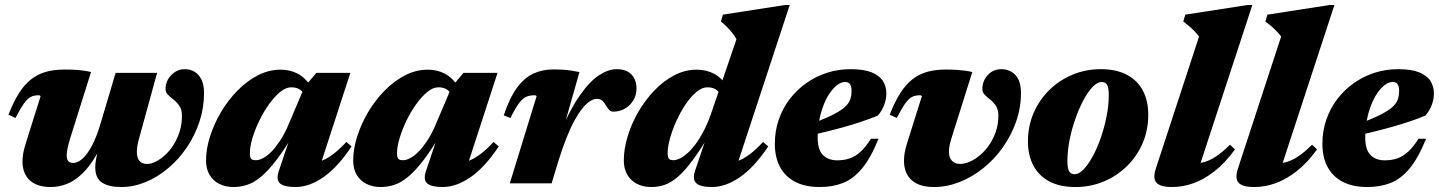

<svg xmlns="http://www.w3.org/2000/svg" viewBox="-20 -738 5793 773"><path d="M445.5 -444.5H612.5L540 -181Q535.5 -164.5 533.2 -151Q531 -137.5 531 -126.5Q531 -102 541.5 -90Q552 -78 572 -78Q588.5 -78 607.5 -87.5Q626.5 -97 645.2 -114.2Q664 -131.5 679.2 -155.8Q694.5 -180 703.5 -209.2Q712.5 -238.5 712.5 -272Q712.5 -296.5 702.5 -311.2Q692.5 -326 679.5 -336.2Q666.5 -346.5 656.5 -356.2Q646.5 -366 646.5 -379.5Q646.5 -412 669.5 -435.8Q692.5 -459.5 724 -459.5Q746 -459.5 763.5 -449Q781 -438.5 791.2 -417.2Q801.5 -396 801.5 -363.5Q801.5 -304 783 -248Q764.5 -192 732 -144.2Q699.5 -96.5 657 -60.8Q614.5 -25 566.2 -5Q518 15 468 15Q418 15 390.8 -2.8Q363.5 -20.5 363.5 -65Q363.5 -79.5 366.8 -97.2Q370 -115 376 -136.5L410.5 -252L424.5 -246Q399.5 -168.5 370.2 -117.8Q341 -67 310 -37.8Q279 -8.5 247.5 3.2Q216 15 185 15Q129 15 99.8 -12.2Q70.5 -39.5 70.5 -88.5Q70.5 -119 83 -158.5L143.5 -351Q142 -352.5 140.2 -353.5Q138.5 -354.5 135.5 -354.5Q117.5 -354.5 104 -347.8Q90.5 -341 76.5 -321.5Q62.5 -302 42.5 -263L14 -276Q34 -327.5 56 -362.2Q78 -397 104.5 -418Q131 -439 164 -448.5Q197 -458 240 -458Q266 -458 285.2 -456.8Q304.5 -455.5 319.8 -453.2Q335 -451 346.5 -448L262.5 -181Q255.5 -157.5 252 -140.8Q248.5 -124 248.5 -113Q248.5 -95.5 255.5 -88.8Q262.5 -82 275.5 -82Q292.5 -82 311.5 -98.5Q330.5 -115 349.8 -150.8Q369 -186.5 386 -244.5Z M1102 -48 1157.5 -213 1170.5 -212.5Q1128.5 -140.5 1094.2 -95.5Q1060 -50.5 1031 -26.5Q1002 -2.5 975 6.2Q948 15 920 15Q888 15 863 2.5Q838 -10 823.8 -34Q809.5 -58 809.5 -92Q809.5 -138 825.5 -188.5Q841.5 -239 869.8 -286.8Q898 -334.5 936 -373.2Q974 -412 1018.2 -434.8Q1062.5 -457.5 1109.5 -457.5Q1148 -457.5 1179 -441.2Q1210 -425 1236.5 -384L1210 -347Q1204.5 -363.5 1190.5 -375Q1176.5 -386.5 1152.5 -386.5Q1130.5 -386.5 1107.5 -367.5Q1084.5 -348.5 1062.8 -318Q1041 -287.5 1023.8 -251.8Q1006.5 -216 996.2 -181.8Q986 -147.5 986 -122Q986 -105.5 990.8 -99.2Q995.5 -93 1010 -93Q1023 -93 1038.5 -101Q1054 -109 1070.8 -125.5Q1087.5 -142 1104.2 -166.5Q1121 -191 1136 -223.5L1206 -388L1253.5 -444.5H1390.5L1258.5 -38.5L1234 -81Q1257.5 -83.5 1279.2 -92.5Q1301 -101.5 1324.2 -119.5Q1347.5 -137.5 1374.5 -166.5L1395.5 -148.5Q1340.5 -65.5 1282.8 -25.2Q1225 15 1169.5 15Q1123.5 15 1107.2 0.2Q1091 -14.5 1102 -48Z M1694.5 -48 1750 -213 1763 -212.5Q1721 -140.5 1686.8 -95.5Q1652.5 -50.5 1623.5 -26.5Q1594.5 -2.5 1567.5 6.2Q1540.5 15 1512.5 15Q1480.5 15 1455.5 2.5Q1430.5 -10 1416.2 -34Q1402 -58 1402 -92Q1402 -138 1418 -188.5Q1434 -239 1462.2 -286.8Q1490.5 -334.5 1528.5 -373.2Q1566.5 -412 1610.8 -434.8Q1655 -457.5 1702 -457.5Q1740.5 -457.5 1771.5 -441.2Q1802.5 -425 1829 -384L1802.5 -347Q1797 -363.5 1783 -375Q1769 -386.5 1745 -386.5Q1723 -386.5 1700 -367.5Q1677 -348.5 1655.2 -318Q1633.5 -287.5 1616.2 -251.8Q1599 -216 1588.8 -181.8Q1578.5 -147.5 1578.5 -122Q1578.5 -105.5 1583.2 -99.2Q1588 -93 1602.5 -93Q1615.5 -93 1631 -101Q1646.5 -109 1663.2 -125.5Q1680 -142 1696.8 -166.5Q1713.5 -191 1728.5 -223.5L1798.5 -388L1846 -444.5H1983L1851 -38.5L1826.5 -81Q1850 -83.5 1871.8 -92.5Q1893.5 -101.5 1916.8 -119.5Q1940 -137.5 1967 -166.5L1988 -148.5Q1933 -65.5 1875.2 -25.2Q1817.5 15 1762 15Q1716 15 1699.8 0.2Q1683.5 -14.5 1694.5 -48Z M2140.5 -351Q2139 -352.5 2137.2 -353.5Q2135.5 -354.5 2132.5 -354.5Q2113.5 -354.5 2099 -348.5Q2084.5 -342.5 2070 -323.2Q2055.5 -304 2035 -263L2008 -273.5Q2032 -345 2061.8 -385.2Q2091.5 -425.5 2128 -442Q2164.5 -458.5 2208.5 -458.5Q2229 -458.5 2245 -457.5Q2261 -456.5 2276.8 -454.2Q2292.5 -452 2313 -448L2236.5 -179.5L2231 -195Q2273.5 -295.5 2314 -353.2Q2354.5 -411 2392 -435.2Q2429.5 -459.5 2462.5 -459.5Q2502 -459.5 2522.2 -438.2Q2542.5 -417 2542.5 -381.5Q2542.5 -355 2529.8 -334Q2517 -313 2496 -300.8Q2475 -288.5 2449 -288.5Q2439.5 -288.5 2433.2 -294.8Q2427 -301 2418.5 -315Q2410.5 -329 2402.2 -334.5Q2394 -340 2383 -340Q2370.5 -340 2356 -331Q2341.5 -322 2326 -303.2Q2310.5 -284.5 2294 -254.8Q2277.5 -225 2261 -183.8Q2244.5 -142.5 2228 -89.5L2201 0H2032.5Z M2887.5 -342.5Q2881.5 -361.5 2867.2 -374Q2853 -386.5 2828 -386.5Q2806 -386.5 2783.5 -367.5Q2761 -348.5 2740.2 -317.8Q2719.5 -287 2703.2 -251Q2687 -215 2677.5 -181Q2668 -147 2668 -122Q2668 -105.5 2672.8 -99.2Q2677.5 -93 2692 -93Q2702 -93 2715.8 -99.2Q2729.5 -105.5 2745.8 -119.5Q2762 -133.5 2778.5 -155Q2795 -176.5 2811.5 -207.5Q2828 -238.5 2842.5 -279.5L2945 -580Q2937 -595 2926.5 -607.8Q2916 -620.5 2904.5 -631.8Q2893 -643 2882.5 -651.5L2890.5 -679L3141 -718H3159.5L2935.5 -37L2905.5 -80Q2929 -82 2951.5 -90.2Q2974 -98.5 2998.5 -116.8Q3023 -135 3052 -166.5L3073 -148.5Q3017.5 -65.5 2959.5 -25.2Q2901.5 15 2846 15Q2800 15 2783.5 -0.2Q2767 -15.5 2778 -49.5L2833 -212.5H2846Q2803.5 -140 2770.2 -95Q2737 -50 2709 -26Q2681 -2 2655 6.5Q2629 15 2602 15Q2570 15 2545 2.5Q2520 -10 2505.8 -34Q2491.5 -58 2491.5 -92Q2491.5 -138 2506.8 -188.5Q2522 -239 2549.5 -286.8Q2577 -334.5 2614 -373.2Q2651 -412 2694.5 -434.8Q2738 -457.5 2785 -457.5Q2824 -457.5 2855.5 -440.8Q2887 -424 2914 -381Z M3382.5 -408Q3367.5 -408 3351.8 -396.5Q3336 -385 3321.5 -364.2Q3307 -343.5 3296 -315.5Q3285 -287.5 3278.5 -254.2Q3272 -221 3272 -184.5Q3272 -135.5 3293 -114Q3314 -92.5 3351 -92.5Q3378 -92.5 3400.8 -100.2Q3423.5 -108 3444.5 -127Q3465.5 -146 3486.5 -179.5H3517Q3486 -102.5 3451 -60.2Q3416 -18 3374.2 -1.5Q3332.5 15 3281 15Q3221 15 3180.5 -6.5Q3140 -28 3119.8 -67Q3099.5 -106 3099.5 -159Q3099.5 -210.5 3115.2 -256.2Q3131 -302 3159.5 -339.2Q3188 -376.5 3226.2 -403.5Q3264.5 -430.5 3309.8 -445Q3355 -459.5 3404.5 -459.5Q3457.5 -459.5 3489 -446.8Q3520.5 -434 3534.5 -412Q3548.5 -390 3548.5 -362.5Q3548.5 -337.5 3539.2 -314Q3530 -290.5 3514 -272.5Q3485 -260.5 3450.2 -248.8Q3415.5 -237 3377.8 -226.5Q3340 -216 3301 -206.5Q3262 -197 3224.5 -189.5L3226 -232Q3272 -248.5 3304.2 -262.5Q3336.5 -276.5 3357 -289.2Q3377.5 -302 3388.8 -314.5Q3400 -327 3404.2 -341Q3408.5 -355 3408.5 -371.5Q3408.5 -384 3405.8 -392Q3403 -400 3397.2 -404Q3391.5 -408 3382.5 -408Z M4090.5 -363.5Q4090.5 -304 4070.8 -248Q4051 -192 4017 -144.2Q3983 -96.5 3938.5 -60.8Q3894 -25 3843 -5Q3792 15 3740 15Q3680.5 15 3650 -13Q3619.5 -41 3619.5 -90.5Q3619.5 -122 3631 -158.5L3691.5 -351Q3690 -352.5 3688.2 -353.5Q3686.5 -354.5 3683.5 -354.5Q3665.5 -354.5 3652 -347.8Q3638.5 -341 3624.5 -321.5Q3610.5 -302 3590.5 -263L3562 -276Q3582 -327.5 3604 -362.2Q3626 -397 3652.5 -418Q3679 -439 3712 -448.5Q3745 -458 3788 -458Q3811.5 -458 3830.2 -456.8Q3849 -455.5 3864.8 -453.5Q3880.5 -451.5 3894.5 -448L3810.5 -181Q3805.5 -165.5 3803 -152.2Q3800.5 -139 3800.5 -128Q3800.5 -103.5 3812.5 -90.8Q3824.5 -78 3845.5 -78Q3863.5 -78 3884.8 -87.2Q3906 -96.5 3926.2 -113.8Q3946.5 -131 3963 -155.2Q3979.5 -179.5 3989.5 -208.8Q3999.5 -238 3999.5 -272Q3999.5 -296.5 3990 -311.2Q3980.5 -326 3967.5 -336.2Q3954.5 -346.5 3944.8 -356.2Q3935 -366 3935 -379.5Q3935 -412 3956.8 -435.8Q3978.5 -459.5 4011.5 -459.5Q4046 -459.5 4068.2 -435.8Q4090.5 -412 4090.5 -363.5Z M4412 -459.5Q4475 -459.5 4517.8 -436.5Q4560.5 -413.5 4581.8 -372.2Q4603 -331 4603 -276.5Q4603 -214 4580 -161Q4557 -108 4516.5 -68.5Q4476 -29 4423 -7Q4370 15 4310 15Q4246.5 15 4204 -8Q4161.5 -31 4140 -72.2Q4118.5 -113.5 4118.5 -168Q4118.5 -230.5 4141.5 -283.5Q4164.5 -336.5 4205 -376Q4245.5 -415.5 4298.5 -437.5Q4351.5 -459.5 4412 -459.5ZM4306.5 -36.5Q4323.5 -36.5 4342.5 -56Q4361.5 -75.5 4379.5 -108.8Q4397.5 -142 4412 -183.8Q4426.5 -225.5 4435.2 -269.8Q4444 -314 4444 -355Q4444 -386.5 4436.5 -397.2Q4429 -408 4415 -408Q4398 -408 4379 -388.2Q4360 -368.5 4342.2 -335.2Q4324.5 -302 4309.8 -260.5Q4295 -219 4286.2 -174.8Q4277.5 -130.5 4277.5 -89.5Q4277.5 -58 4285 -47.2Q4292.5 -36.5 4306.5 -36.5Z M4807.5 -591Q4799 -602 4789.5 -612Q4780 -622 4769 -631.5Q4758 -641 4744 -651.5L4752 -679L5003.5 -718H5022L4799 -37.5L4766.5 -79.5Q4796.5 -78 4822.2 -84Q4848 -90 4874.5 -107.2Q4901 -124.5 4932 -155.5L4952 -136.5Q4912.5 -82 4870 -48.8Q4827.5 -15.5 4784.5 -0.2Q4741.5 15 4699.5 15Q4650.5 15 4635.5 -3Q4620.5 -21 4634 -61Z M5138 -591Q5129.5 -602 5120 -612Q5110.5 -622 5099.5 -631.5Q5088.5 -641 5074.5 -651.5L5082.5 -679L5334 -718H5352.5L5129.5 -37.5L5097 -79.5Q5127 -78 5152.8 -84Q5178.5 -90 5205 -107.2Q5231.5 -124.5 5262.5 -155.5L5282.5 -136.5Q5243 -82 5200.5 -48.8Q5158 -15.5 5115 -0.2Q5072 15 5030 15Q4981 15 4966 -3Q4951 -21 4964.5 -61Z M5587 -408Q5572 -408 5556.2 -396.5Q5540.5 -385 5526 -364.2Q5511.5 -343.5 5500.5 -315.5Q5489.5 -287.5 5483 -254.2Q5476.5 -221 5476.5 -184.5Q5476.5 -135.5 5497.5 -114Q5518.5 -92.5 5555.5 -92.5Q5582.5 -92.5 5605.2 -100.2Q5628 -108 5649 -127Q5670 -146 5691 -179.5H5721.5Q5690.5 -102.5 5655.5 -60.2Q5620.5 -18 5578.8 -1.5Q5537 15 5485.5 15Q5425.5 15 5385 -6.5Q5344.5 -28 5324.2 -67Q5304 -106 5304 -159Q5304 -210.5 5319.8 -256.2Q5335.5 -302 5364 -339.2Q5392.5 -376.5 5430.8 -403.5Q5469 -430.5 5514.2 -445Q5559.5 -459.5 5609 -459.5Q5662 -459.5 5693.5 -446.8Q5725 -434 5739 -412Q5753 -390 5753 -362.5Q5753 -337.5 5743.8 -314Q5734.5 -290.5 5718.5 -272.5Q5689.5 -260.5 5654.8 -248.8Q5620 -237 5582.2 -226.5Q5544.5 -216 5505.5 -206.5Q5466.5 -197 5429 -189.5L5430.5 -232Q5476.5 -248.5 5508.8 -262.5Q5541 -276.5 5561.5 -289.2Q5582 -302 5593.2 -314.5Q5604.5 -327 5608.8 -341Q5613 -355 5613 -371.5Q5613 -384 5610.2 -392Q5607.5 -400 5601.8 -404Q5596 -408 5587 -408Z"/></svg>

Font: Newsreader 24pt ExtraBold
Style: Italic
Weight: 800
Italic angle: -17°
Designer: Hugues Gentile
Foundry: Production Type
Version: Version 1.003